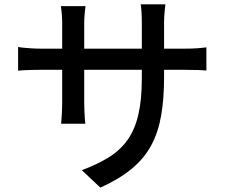

<svg xmlns="http://www.w3.org/2000/svg" viewBox="-20 -806 1040 880"><path d="M732 -452Q732 -355 719 -278.5Q706 -202 674 -141.5Q642 -81 585 -33.5Q528 14 440 54L355 -26Q425 -52 477 -84Q529 -116 563 -162.5Q597 -209 613.5 -278Q630 -347 630 -446V-699Q630 -729 628.5 -752Q627 -775 625 -786H738Q737 -775 734.5 -752Q732 -729 732 -699ZM372 -778Q371 -768 368.5 -747Q366 -726 366 -698V-336Q366 -316 367 -296Q368 -276 369 -261Q370 -246 371 -239H260Q261 -246 262 -261Q263 -276 264 -295.5Q265 -315 265 -336V-698Q265 -717 263.5 -738Q262 -759 259 -778ZM63 -591Q70 -589 85.5 -587.5Q101 -586 122.5 -584.5Q144 -583 167 -583H826Q863 -583 887.5 -585Q912 -587 926 -589V-483Q914 -484 888.5 -485Q863 -486 827 -486H167Q144 -486 123 -485.5Q102 -485 86.5 -484Q71 -483 63 -482Z"/></svg>

Font: Noto Sans KR Medium
Style: Regular
Weight: 500
Designer: Ryoko NISHIZUKA  (kana, bopomofo & ideographs); Paul D. Hunt (Latin, Greek & Cyrillic); Sandoll Communications , Soo-you
Foundry: Adobe
Version: Version 2.004-H2;hotconv 1.0.118;makeotfexe 2.5.65603